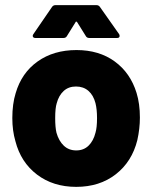

<svg xmlns="http://www.w3.org/2000/svg" viewBox="-20 -720 594 748"><path d="M40 -170Q28 -211 28 -260Q28 -315 41 -357Q64 -436 126.5 -480.5Q189 -525 278 -525Q366 -525 427 -480.5Q488 -436 512 -358Q525 -316 525 -262Q525 -219 515 -174Q494 -90 431 -41Q368 8 277 8Q187 8 124 -40Q61 -88 40 -170ZM352 -203Q358 -223 358 -260Q358 -294 352 -318Q344 -349 324.5 -366Q305 -383 276 -383Q247 -383 228 -365.5Q209 -348 201 -318Q195 -299 195 -260Q195 -224 200 -203Q209 -171 228.5 -152.5Q248 -134 277 -134Q306 -134 325 -152.5Q344 -171 352 -203ZM196 -700H356Q365 -700 370 -692L444 -587Q446 -584 446 -580Q446 -572 436 -572H328Q318 -572 314 -580L281 -633Q279 -636 277 -636Q275 -636 274 -633L241 -580Q237 -572 227 -572H118Q111 -572 108.5 -576.5Q106 -581 110 -587L182 -692Q187 -700 196 -700Z"/></svg>

Font: BARLOWEXTRABOLD
Style: Regular
Weight: 800
Designer: Jeremy Tribby
Foundry: Tribby Type
Version: Version 1.422